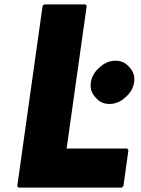

<svg xmlns="http://www.w3.org/2000/svg" viewBox="-20 -852 644 879"><path d="M377 -825 371 -832H183L175 -825L59 0L65 7H537L545 0L568 -165L562 -172H285ZM509 -574C483 -574 459 -564 440 -547L432 -540C413 -523 400 -501 396 -475C392 -449 399 -427 414 -410L420 -403C435 -386 455 -376 481 -376C507 -376 531 -386 550 -403L558 -410C577 -427 590 -449 594 -475C598 -501 591 -523 576 -540L570 -547C555 -564 535 -574 509 -574Z"/></svg>

Font: Hussar Woodtype
Style: BlkObl
Weight: 900
Foundry: Cannot Into Space Fonts
Version: Version 1.07